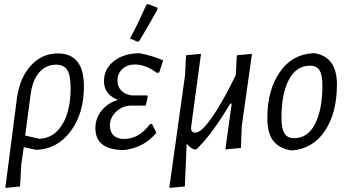

<svg xmlns="http://www.w3.org/2000/svg" viewBox="-20 -726 1698 938"><path d="M6 192 63 -248Q77 -347 131 -406Q185 -465 263 -465Q390 -465 390 -304Q390 -171 324.5 -84Q259 3 157 6L96 -7L84 78L78 185ZM130 -268 103 -64 172 -48Q242 -50 283.5 -116.5Q325 -183 325 -295Q325 -358 308.5 -384Q292 -410 253 -410Q204 -410 171.5 -372Q139 -334 130 -268Z M695 -703 703 -706 748 -689 749 -679Q711 -610 660 -525L652 -522L615 -538Q651 -603 695 -703ZM587 7Q446 7 446 -100Q446 -148 476 -185.5Q506 -223 556 -238Q488 -265 488 -329Q488 -390 537 -428Q586 -466 664 -466Q730 -452 777 -431L758 -372L746 -370Q692 -411 638 -411Q602 -411 578 -389Q554 -367 554 -331Q554 -303 572 -284Q590 -265 622 -260H699L702 -254L692 -210H621Q579 -210 548 -181Q517 -152 517 -113Q517 -81 535.5 -64Q554 -47 585 -47Q659 -47 713 -120H723L744 -77Q682 -4 587 7Z M914 -108Q910 -78 934 -78Q963 -78 1014 -150Q1065 -222 1132 -359L1137 -456L1211 -463L1161 -109L1157 -3L1081 4L1112 -220H1105Q1015 -68 939 4H928Q905 -6 892 -25L883 185L807 192L884 -359L889 -456L962 -463Z M1508 -466H1517Q1626 -448 1626 -314Q1626 -175 1568 -87.5Q1510 0 1407 9L1398 8Q1341 -3 1313.5 -40Q1286 -77 1286 -149Q1286 -285 1346 -372.5Q1406 -460 1508 -466ZM1495 -405Q1427 -405 1391 -336Q1355 -267 1355 -150Q1355 -98 1369.5 -74.5Q1384 -51 1417 -51Q1484 -51 1519.5 -121Q1555 -191 1555 -309Q1555 -360 1541 -382.5Q1527 -405 1495 -405Z"/></svg>

Font: Alegreya Sans
Style: Italic
Weight: 400
Italic angle: -7°
Designer: Juan Pablo del Peral
Foundry: Huerta Tipografica
Version: Version 2.007